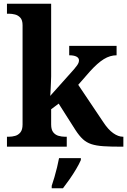

<svg xmlns="http://www.w3.org/2000/svg" viewBox="-20 -780 676 1021"><path d="M17 0V-53H29Q44 -53 60.5 -57.5Q77 -62 88.5 -76Q100 -90 100 -118V-646Q100 -673 88 -686Q76 -699 59.5 -703Q43 -707 29 -707H17V-760H252V-374Q252 -361 251 -343Q250 -325 249.5 -308.5Q249 -292 248 -281Q247 -270 247 -270L373 -411Q384 -424 390 -432.5Q396 -441 398 -447.5Q400 -454 400 -459Q400 -472 386.5 -479Q373 -486 348 -486V-536H600V-486Q583 -486 566 -481Q549 -476 532 -465.5Q515 -455 497 -439Q479 -423 459 -401L396 -329L529 -131Q555 -91 582 -72Q609 -53 633 -53H636V0H622Q567 0 529.5 -2.5Q492 -5 466 -13.5Q440 -22 420.5 -40Q401 -58 381 -89L292 -229L252 -199V-118Q252 -90 263.5 -76Q275 -62 292 -57.5Q309 -53 323 -53H335V0ZM255 208Q262 188 269.5 162Q277 136 283.5 109.5Q290 83 294 61H410V71Q401 92 385 119Q369 146 350.5 172.5Q332 199 315 221H255Z"/></svg>

Font: Noto Serif Armenian
Style: Regular
Weight: 400
Designer: Monotype Design Team
Foundry: Monotype Imaging Inc.
Version: Version 2.007